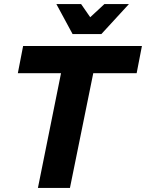

<svg xmlns="http://www.w3.org/2000/svg" viewBox="-20 -927 720 947"><path d="M480 -759H338L258 -907H380L425 -842L495 -907H616ZM325 0H167L281 -566H68L94 -700H680L654 -566H440Z"/></svg>

Font: Argentum Sans SemiBold
Style: Italic
Weight: 600
Italic angle: -11°
Designer: Julieta Ulanovsky (font), Cristiano Sobral (main changes and remaster)
Foundry: Julieta Ulanovsky (font), Cristiano Sobral (main changes and remaster)
Version: Version 2.007;June 15, 2022;FontCreator 14.0.0.2814 64-bit; 